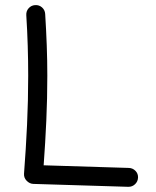

<svg xmlns="http://www.w3.org/2000/svg" viewBox="-20 -699 604 745"><path d="M116.2 -679.2Q131.8 -680.2 143.1 -670.2Q154.3 -660.2 155.3 -645Q159.2 -583 161.4 -523.2Q163.6 -463.4 163.6 -405.3Q163.6 -317.4 159.7 -231.2Q155.8 -145 149.4 -57.6L480 -47.4Q495.1 -46.9 505.6 -36.1Q516.1 -25.4 515.6 -10.3Q515.1 4.9 504.4 15.4Q493.7 25.9 478.5 25.9L109.4 14.6Q95.2 14.2 83.7 2.7Q72.3 -8.8 73.2 -24.9Q80.6 -121.1 85 -215.3Q89.4 -309.6 89.4 -405.3Q89.4 -462.9 87.6 -521.2Q85.9 -579.6 82 -640.1Q81.1 -655.8 91.1 -667Q101.1 -678.2 116.2 -679.2Z"/></svg>

Font: Mikhak-DS2-FD Regular
Style: Regular
Weight: 400
Designer: Amin Abedi
Version: Version 3.4